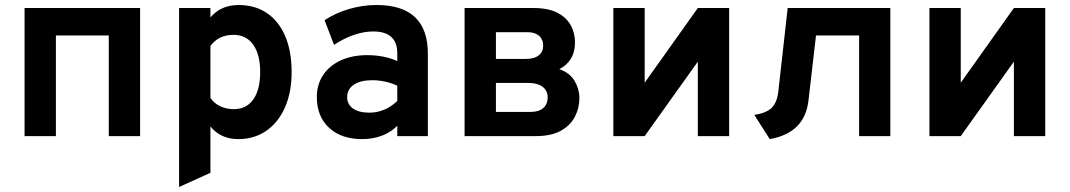

<svg xmlns="http://www.w3.org/2000/svg" viewBox="-20 -543 4268 766"><path d="M78 0V-511H539V0H414V-401.5H203V0Z M694.5 203V-511H819.5V-473.5Q861.5 -523 932 -523Q997.5 -523 1045 -490.8Q1092.5 -458.5 1118 -398.5Q1143.5 -338.5 1143.5 -255.5Q1143.5 -175 1117 -114.8Q1090.5 -54.5 1042.5 -21.2Q994.5 12 930.5 12Q895.5 12 867.5 -0.8Q839.5 -13.5 819.5 -38.5V146.5ZM912 -107.5Q963 -107.5 990.5 -146.2Q1018 -185 1018 -255.5Q1018 -326 990 -365Q962 -404 912 -404Q881.5 -404 858.8 -393Q836 -382 819.5 -359.5V-153Q833 -131.5 857.8 -119.5Q882.5 -107.5 912 -107.5Z M1425 12Q1341.5 12 1292.8 -33.2Q1244 -78.5 1244 -156Q1244 -206 1269.2 -243.8Q1294.5 -281.5 1339.8 -302.2Q1385 -323 1445.5 -323Q1479 -323 1510.2 -316.8Q1541.5 -310.5 1565 -299V-331Q1565 -374 1540.8 -395.8Q1516.5 -417.5 1469.5 -417.5Q1432 -417.5 1392.5 -404Q1353 -390.5 1312.5 -364L1275 -462.5Q1319 -491.5 1373 -507.2Q1427 -523 1482 -523Q1585 -523 1636 -474.2Q1687 -425.5 1687 -329V0H1565V-41Q1539 -15 1503.2 -1.5Q1467.5 12 1425 12ZM1454 -93.5Q1485 -93.5 1513.8 -105.8Q1542.5 -118 1565 -140.5V-201Q1543.5 -211.5 1517.2 -217.2Q1491 -223 1465 -223Q1418.5 -223 1391.8 -205.2Q1365 -187.5 1365 -156Q1365 -126.5 1388.5 -110Q1412 -93.5 1454 -93.5Z M1833.5 0V-511H2108.5Q2167 -511 2203.5 -492.2Q2240 -473.5 2257 -442.2Q2274 -411 2274 -373.5Q2274 -335.5 2257.5 -308.8Q2241 -282 2211.5 -267Q2253.5 -252.5 2272.5 -220Q2291.5 -187.5 2291.5 -152Q2291.5 -112 2273.5 -77.2Q2255.5 -42.5 2217.2 -21.2Q2179 0 2118.5 0ZM1958.5 -96.5H2095.5Q2118.5 -96.5 2134 -103.5Q2149.5 -110.5 2157.2 -123.5Q2165 -136.5 2165 -154.5Q2165 -172 2156.2 -185Q2147.5 -198 2130.2 -205Q2113 -212 2086.5 -212H1958.5ZM1958.5 -308H2079Q2112 -308 2129.5 -322.2Q2147 -336.5 2147 -360Q2147 -377 2139.8 -389.2Q2132.5 -401.5 2118.5 -408Q2104.5 -414.5 2084.5 -414.5H1958.5Z M2427 0V-511H2552V-213L2764 -511H2889V0H2764V-297L2552 0Z M3051 12 2989.5 -84.5Q3037.5 -92 3058.8 -113Q3080 -134 3085 -176.5L3122.5 -511H3532V0H3407.5V-401.5H3235.5L3205.5 -142Q3197.5 -75.5 3158.5 -37.8Q3119.5 0 3051 12Z M3688 0V-511H3813V-213L4025 -511H4150V0H4025V-297L3813 0Z"/></svg>

Font: Undotted
Style: Bold
Weight: 700
Designer: Delve Withrington, Dave Bailey, Thomas Jockin
Foundry: Delve Fonts LLC
Version: Version 4.000